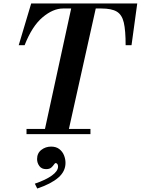

<svg xmlns="http://www.w3.org/2000/svg" viewBox="-20 -774 812 1108"><path d="M233 0 397 -754H539L371 0ZM133 0V-30H502V0ZM88 -513 160 -754H772L739 -513H705Q705 -598 694.5 -643.5Q684 -689 654 -707Q624 -725 565 -725H344Q286 -725 225.5 -674Q165 -623 122 -513ZM195 314 181 286Q245 264 280 238.5Q315 213 315 187Q315 177 310.5 172Q306 167 302 167Q297 167 291.5 175.5Q286 184 276 193Q266 202 246 202Q220 202 207 184Q194 166 194 144Q194 110 218.5 91Q243 72 275 72Q304 72 322.5 86.5Q341 101 349.5 122.5Q358 144 358 166Q358 215 316.5 251Q275 287 195 314Z"/></svg>

Font: Libre Bodoni SemiBold
Style: Italic
Weight: 600
Italic angle: -13°
Version: Version 2.003